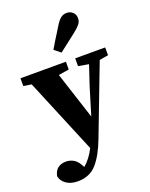

<svg xmlns="http://www.w3.org/2000/svg" viewBox="-182 -874 941 1203"><g transform="rotate(-20 288.5 -272.0)"><path d="M370 -442V-494H570V-442L511 -432L334 31Q297 129 250 182.5Q203 236 123 236Q77 236 46.5 214.5Q16 193 11 161Q25 94 94 94Q118 94 140.5 105.5Q163 117 180 146L191 165Q236 127 266 66L58 -434L5 -442V-494H308V-442L238 -431L340 -117L395 -298L439 -430ZM260 -591Q275 -617 292.5 -645Q310 -673 338 -718Q358 -752 375.5 -766Q393 -780 417 -780Q439 -780 456 -765Q473 -750 473 -724Q473 -702 457.5 -683.5Q442 -665 413 -643Q375 -614 350 -594Q325 -574 302 -557Z"/></g></svg>

Font: Source Serif 4 SmText
Style: Bold
Weight: 700
Designer: Frank Grießhammer
Foundry: Adobe
Version: Version 4.005;hotconv 1.1.0;makeotfexe 2.6.0